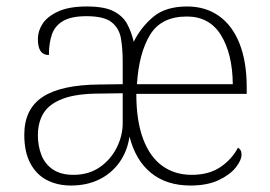

<svg xmlns="http://www.w3.org/2000/svg" viewBox="-20 -563 835 593"><path d="M199 10Q158 10 125.5 -6.5Q93 -23 74 -58Q55 -93 55 -147Q55 -226 111.5 -263.5Q168 -301 287 -302L359 -303V-371Q359 -413 353.5 -444.5Q348 -476 324.5 -494.5Q301 -513 247 -513Q201 -513 175.5 -498.5Q150 -484 140.5 -457Q131 -430 131 -393Q114 -393 105.5 -405Q97 -417 97 -443Q97 -467 111.5 -489.5Q126 -512 159.5 -527.5Q193 -543 248 -543Q303 -543 331.5 -528Q360 -513 373 -488.5Q386 -464 393 -434Q416 -480 454 -511.5Q492 -543 558 -543Q615 -543 656.5 -513.5Q698 -484 720 -428Q742 -372 742 -293V-273H401Q401 -190 422 -134Q443 -78 481.5 -50.5Q520 -23 572 -23Q626 -23 661.5 -47.5Q697 -72 715 -107Q720 -104 723 -99Q726 -94 726 -86Q726 -68 708 -45.5Q690 -23 655 -6.5Q620 10 568 10Q495 10 447 -28.5Q399 -67 380 -141Q373 -95 348.5 -61Q324 -27 286 -8.5Q248 10 199 10ZM207 -23Q254 -23 288 -46.5Q322 -70 340.5 -107Q359 -144 359 -183V-275L289 -274Q216 -274 174 -258Q132 -242 114.5 -213.5Q97 -185 97 -145Q97 -112 108 -84Q119 -56 143.5 -39.5Q168 -23 207 -23ZM699 -303Q698 -397 662.5 -454.5Q627 -512 557 -512Q478 -512 443.5 -455.5Q409 -399 403 -303Z"/></svg>

Font: Noto Serif Armenian ExtraLight
Style: Regular
Weight: 250
Version: Version 2.007